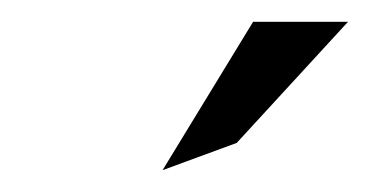

<svg xmlns="http://www.w3.org/2000/svg" viewBox="-20 -772 339 176"><path d="M129 -616 197 -641 299 -752H212Z"/></svg>

Font: Charger Sport
Style: LitNrwObl
Weight: 300
Designer: Jasper
Foundry: Cannot Into Space Fonts
Version: Version 1.1